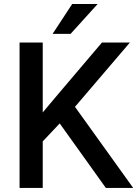

<svg xmlns="http://www.w3.org/2000/svg" viewBox="-20 -919 671 939"><path d="M189 -710.9H75.7V0H189V-227.5L272 -315.4L497.6 0H631.3L346.7 -396.5L615.2 -710.9H478.5L261.7 -455.6L189 -369.1ZM237.3 -753.4H325.2L457.5 -899.4H333Z"/></svg>

Font: Bert Sans Medium
Style: Regular
Weight: 500
Designer: Christian Robertson (Google), Cristiano Sobral
Foundry: Google, Cristiano Sobral
Version: Version 3.101